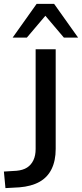

<svg xmlns="http://www.w3.org/2000/svg" viewBox="-30 -958 421 986"><path d="M-2 8 -10 -77 55 -81Q88 -84 109 -97.5Q130 -111 141.5 -135Q153 -159 153 -193V-705H256V-193Q256 -133 235 -90Q214 -47 172.5 -24Q131 -1 70 4ZM35 -765 158 -938H248L371 -765H298L203 -877L108 -765Z"/></svg>

Font: Nunito Sans 12pt ExtraLight SemiBold
Style: Regular
Weight: 600
Version: Version 3.101;gftools[0.9.27]